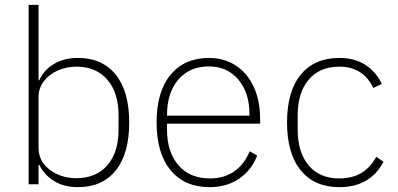

<svg xmlns="http://www.w3.org/2000/svg" viewBox="-20 -760 1640 792"><path d="M142 -80H139V0H98V-740H139V-429H142Q160 -470 201.5 -495.5Q243 -521 302 -521Q402 -521 457.5 -452Q513 -383 513 -255Q513 -126 457.5 -57Q402 12 302 12Q243 12 202.5 -13.5Q162 -39 142 -80ZM469 -224V-285Q469 -377 423 -431Q377 -485 295 -485Q254 -485 218 -469Q182 -453 160.5 -424.5Q139 -396 139 -361V-150Q139 -95 185 -60Q231 -25 295 -25Q377 -25 423 -78.5Q469 -132 469 -224Z M626 -255Q626 -382 683.5 -451.5Q741 -521 842 -521Q905 -521 953 -489.5Q1001 -458 1027 -401Q1053 -344 1053 -269V-250H669V-224Q669 -133 716 -78.5Q763 -24 846 -24Q904 -24 945.5 -52.5Q987 -81 1010 -136L1041 -118Q1017 -57 966 -22.5Q915 12 844 12Q742 12 684 -57.5Q626 -127 626 -255ZM669 -283H1009V-289Q1009 -378 963 -432Q917 -486 842 -486Q762 -486 715.5 -431.5Q669 -377 669 -286Z M1164 -255Q1164 -383 1220.5 -452Q1277 -521 1380 -521Q1443 -521 1487 -492.5Q1531 -464 1555 -414L1520 -397Q1478 -485 1380 -485Q1298 -485 1253 -431Q1208 -377 1208 -285V-224Q1208 -132 1253 -78Q1298 -24 1380 -24Q1484 -24 1532 -113L1562 -93Q1507 12 1380 12Q1277 12 1220.5 -57.5Q1164 -127 1164 -255Z"/></svg>

Font: Anuphan ExtraLight
Style: Regular
Weight: 200
Designer: Cadson Demak
Version: Version 3.001